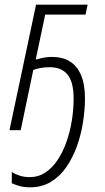

<svg xmlns="http://www.w3.org/2000/svg" viewBox="-20 -550 442 811"><path d="M107.4 241.2Q81.5 241.2 62.7 235.8Q43.9 230.5 29.8 224.1V176.8Q43.9 185.5 63.2 191.9Q82.5 198.2 105.5 198.2Q142.1 198.2 171.9 178.5Q201.7 158.7 223.9 125Q246.1 91.3 261 48.6Q275.9 5.9 283.4 -40.8Q291 -87.4 291 -132.8Q291 -203.6 265.4 -234.9Q239.7 -266.1 189.9 -266.1Q169.4 -266.1 151.6 -262.9Q133.8 -259.8 120.6 -254.4L67.4 0H20L132.3 -530.3H350.1L341.3 -488.3H170.9L130.9 -298.3Q144 -302.2 161.4 -305.9Q178.7 -309.6 199.7 -309.6Q243.2 -309.6 274.2 -291Q305.2 -272.5 322 -233.6Q338.9 -194.8 338.9 -134.3Q338.9 -86.9 330.8 -34.7Q322.8 17.6 305.2 66.7Q287.6 115.7 260.5 155.3Q233.4 194.8 195.3 218Q157.2 241.2 107.4 241.2Z"/></svg>

Font: Open Sans SemiCondensed Light
Style: Italic
Weight: 300
Width: 4
Italic angle: -12°
Designer: Monotype Design Team
Foundry: Monotype Imaging Inc.
Version: Version 3.000